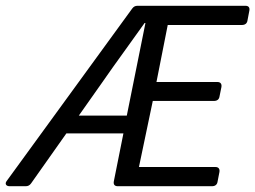

<svg xmlns="http://www.w3.org/2000/svg" viewBox="-44 -644 883 664"><path d="M811.5 -571.3 818.4 -607.4C820.3 -618.2 815.4 -624 804.7 -624H431.6C423.8 -624 418 -621.1 413.1 -614.3L-20.5 -18.6C-28.3 -8.8 -23.4 0 -10.7 0H44.9C52.7 0 58.6 -2.9 63.5 -9.8L185.5 -182.6H382.8L349.6 -16.6C347.7 -5.9 352.5 0 363.3 0H690.4C699.2 0 706.1 -4.9 708 -13.7L714.8 -48.8C716.8 -59.6 711.9 -66.4 701.2 -66.4H436.5L484.4 -294.9H697.3C706.1 -294.9 712.9 -299.8 714.8 -308.6L721.7 -342.8C723.6 -353.5 718.8 -360.4 708 -360.4H497.1L536.1 -557.6H793.9C802.7 -557.6 809.6 -562.5 811.5 -571.3ZM394.5 -244.1H228.5L310.5 -360.4C358.4 -429.7 407.2 -495.1 456.1 -564.5H459Z"/></svg>

Font: Ed Sans Neue
Style: Italic
Weight: 400
Italic angle: -11°
Designer: Stephen Hutchings
Version: Version 1.004;PS 001.004;hotconv 1.0.88;makeotf.lib2.5.64775